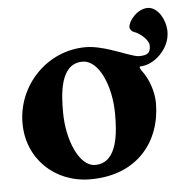

<svg xmlns="http://www.w3.org/2000/svg" viewBox="-45 -591 633 650"><g transform="rotate(-5 271.5 -266.5)"><path d="M237 14C398 14 480 -95 480 -224C480 -259 467 -303 443 -335C439 -340 432 -352 438 -352C484 -352 540 -402 540 -461C540 -502 514 -547 480 -547C444 -547 413 -508 413 -487C413 -479 421 -472 427 -470C446 -464 476 -439 476 -420C476 -397 469 -387 437 -387C420 -387 377 -406 342 -417C320 -424 288 -433 259 -433C127 -433 24 -323 24 -195C24 -73 117 14 237 14ZM257 -33C203 -33 164 -126 164 -220C164 -276 166 -385 244 -385C302 -385 339 -290 339 -200C339 -143 336 -33 257 -33Z"/></g></svg>

Font: EB Garamond
Style: Bold
Weight: 700
Designer: Georg Duffner and Octavio Pardo
Foundry: Georg Duffner
Version: Version 1.000;PS 001.000;hotconv 1.0.88;makeotf.lib2.5.64775